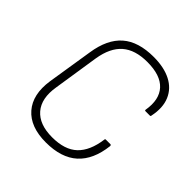

<svg xmlns="http://www.w3.org/2000/svg" viewBox="-182 -802 950 950"><g transform="rotate(45 293.0 -327.5)"><path d="M280 11Q171 11 118 -50Q65 -111 81 -218L119 -458Q135 -564 193.5 -615Q252 -666 359 -666Q431 -666 480 -641Q529 -616 549.5 -568Q570 -520 556 -453Q556 -447 550 -447H520Q514 -447 515 -453Q529 -536 488 -581Q447 -626 354 -626Q269 -626 222 -585Q175 -544 161 -458L124 -218Q109 -128 151.5 -78.5Q194 -29 284 -29Q372 -29 417.5 -72Q463 -115 475 -203Q475 -209 480 -209H512Q518 -209 518 -201Q506 -96 447 -42.5Q388 11 280 11Z"/></g></svg>

Font: Sofia Sans Semi Condensed ExtraLight
Style: Italic
Weight: 250
Italic angle: -9°
Version: Version 4.100